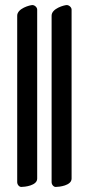

<svg xmlns="http://www.w3.org/2000/svg" viewBox="-20 -725 351 759"><path d="M64 14C77 14 127 9 127 -19V-687C127 -696 117 -705 108 -705C99 -705 48 -692 48 -663V-5C48 5 56 14 64 14ZM200 14C213 14 263 9 263 -19V-687C263 -696 253 -705 244 -705C235 -705 184 -692 184 -663V-5C184 5 192 14 200 14Z"/></svg>

Font: EB Garamond
Style: Bold
Weight: 700
Designer: Georg Duffner and Octavio Pardo
Foundry: Georg Duffner
Version: Version 1.000;PS 001.000;hotconv 1.0.88;makeotf.lib2.5.64775